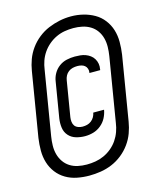

<svg xmlns="http://www.w3.org/2000/svg" viewBox="-123 -848 845 1013"><g transform="rotate(-15 300.0 -341.5)"><path d="M271 -130Q246 -130 222 -137Q198 -144 182 -162Q166 -180 162.5 -205Q159 -230 163 -256L195 -449Q198 -471 209.5 -491.5Q221 -512 240 -526Q259 -540 281.5 -545Q304 -550 326 -550Q341 -550 356 -548.5Q371 -547 384.5 -542Q398 -537 409.5 -528.5Q421 -520 428.5 -507.5Q436 -495 438.5 -480.5Q441 -466 438 -451Q438 -450 438 -448.5Q438 -447 437 -446H378Q379 -447 379 -447.5Q379 -448 379 -448Q381 -459 377.5 -469.5Q374 -480 366 -486.5Q358 -493 347.5 -495.5Q337 -498 326 -498Q313 -498 300.5 -495Q288 -492 277.5 -484Q267 -476 261 -464.5Q255 -453 253 -440L221 -247Q219 -235 220.5 -222Q222 -209 228.5 -200Q235 -191 247 -186.5Q259 -182 271 -182Q284 -182 296 -185Q308 -188 318.5 -196Q329 -204 335.5 -215.5Q342 -227 344 -239H403Q399 -216 388 -195Q377 -174 358 -158.5Q339 -143 316.5 -136.5Q294 -130 271 -130ZM239 77Q205 77 172 70.5Q139 64 111 47.5Q83 31 63.5 5.5Q44 -20 34.5 -51Q25 -82 25 -116.5Q25 -151 30 -185L88 -535Q93 -566 104 -596Q115 -626 134.5 -653Q154 -680 180.5 -701Q207 -722 237 -734.5Q267 -747 298 -753.5Q329 -760 361 -760Q395 -760 427.5 -752Q460 -744 488 -728Q516 -712 536 -686Q556 -660 565.5 -629Q575 -598 575 -563.5Q575 -529 570 -495L512 -145Q507 -114 496 -84Q485 -54 465.5 -27Q446 0 419.5 21Q393 42 363 54.5Q333 67 301.5 72Q270 77 239 77ZM241 17Q265 17 288.5 13Q312 9 334.5 -1Q357 -11 377 -27.5Q397 -44 411 -64.5Q425 -85 433.5 -108.5Q442 -132 445 -155L503 -505Q507 -530 507.5 -554.5Q508 -579 502 -602Q496 -625 482.5 -644Q469 -663 449 -675Q429 -687 405.5 -692Q382 -697 357 -697Q333 -697 309.5 -693Q286 -689 263.5 -678.5Q241 -668 221.5 -651.5Q202 -635 188 -614.5Q174 -594 166 -571Q158 -548 155 -525L97 -175Q93 -151 92.5 -126Q92 -101 98 -78.5Q104 -56 117 -37Q130 -18 149.5 -5.5Q169 7 192.5 12Q216 17 241 17Z"/></g></svg>

Font: Iosevka Curly Extended Oblique
Style: Regular
Weight: 400
Width: 7
Italic angle: -9°
Monospace: yes
Designer: Belleve Invis
Foundry: Belleve Invis
Version: Version 11.1.0; ttfautohint (v1.8.3)